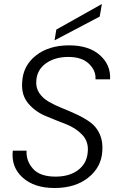

<svg xmlns="http://www.w3.org/2000/svg" viewBox="-20 -934 606 961"><path d="M492 -176Q487 -97 422 -45Q357 7 253 7Q151 7 93 -45.5Q35 -98 44 -180H113Q110 -129 145 -89.5Q180 -50 258 -50Q327 -50 370.5 -82.5Q414 -115 419 -171Q425 -224 392 -259Q359 -294 308 -313.5Q257 -333 206 -354.5Q155 -376 120.5 -417.5Q86 -459 91 -523Q95 -605 159.5 -656Q224 -707 326 -707Q425 -707 480 -658Q535 -609 531 -537H458Q461 -580 425.5 -614.5Q390 -649 322 -649Q256 -649 211.5 -618Q167 -587 162 -534Q158 -497 175.5 -470Q193 -443 223 -425.5Q253 -408 290.5 -393Q328 -378 365.5 -360.5Q403 -343 433 -321Q463 -299 479.5 -262Q496 -225 492 -176ZM262 -786 490 -914 479 -851 253 -732Z"/></svg>

Font: Poppins Light
Style: Italic
Weight: 300
Italic angle: -10°
Designer: Ninad Kale (Devanagari), Jonny Pinhorn (Latin)
Foundry: Indian Type Foundry
Version: Version 3.200;PS 1.000;hotconv 16.6.54;makeotf.lib2.5.65590